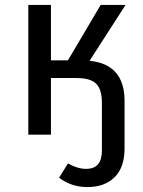

<svg xmlns="http://www.w3.org/2000/svg" viewBox="-20 -547 580 780"><path d="M344 -300Q486 -286 486 -137V57Q486 133 445.5 173Q405 213 335 213Q270 213 220 175L256 117Q295 139 330 139Q394 139 394 65V-128Q394 -184 370.5 -207Q347 -230 291 -230H187V0H95V-527H187V-302H256L389 -527H490Z"/></svg>

Font: Fira Sans
Style: Regular
Weight: 400
Designer: Carrois Corporate & Edenspiekermann AG
Foundry: Carrois Corporate GbR & Edenspiekermann AG
Version: Version 4.106;PS 004.106;hotconv 1.0.70;makeotf.lib2.5.58329